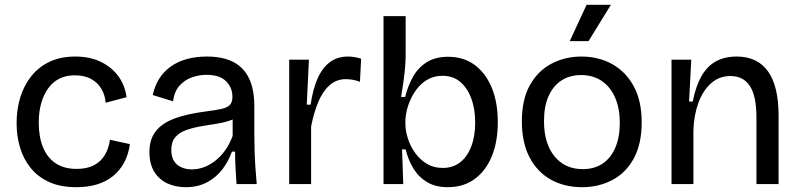

<svg xmlns="http://www.w3.org/2000/svg" viewBox="-20 -765 3323 798"><path d="M298 13Q231 13 184 -8.5Q137 -30 107 -67.5Q77 -105 63 -152.5Q49 -200 49 -253Q49 -311 64.5 -361Q80 -411 110.5 -449Q141 -487 186.5 -508.5Q232 -530 293 -530Q353 -530 398 -508.5Q443 -487 471 -449.5Q499 -412 506 -361L419 -338Q417 -368 402.5 -394Q388 -420 360 -436Q332 -452 291 -452Q254 -452 226.5 -438Q199 -424 180 -397.5Q161 -371 151 -335Q141 -299 141 -255Q141 -197 158.5 -153.5Q176 -110 211 -86.5Q246 -63 299 -63Q341 -63 370 -78Q399 -93 415.5 -120.5Q432 -148 437 -184L520 -166Q514 -123 496 -89.5Q478 -56 449.5 -33Q421 -10 383 1.5Q345 13 298 13Z M752 13Q709 13 675 -3Q641 -19 621 -51.5Q601 -84 601 -134Q601 -172 615 -200Q629 -228 657.5 -248Q686 -268 731 -281Q776 -294 837 -302Q877 -307 901 -312.5Q925 -318 935.5 -329Q946 -340 946 -363Q946 -401 919.5 -427.5Q893 -454 838 -454Q809 -454 779 -444Q749 -434 727 -410Q705 -386 699 -344L615 -370Q623 -408 641.5 -437.5Q660 -467 689 -488Q718 -509 756.5 -519.5Q795 -530 840 -530Q905 -530 948.5 -508Q992 -486 1014.5 -440.5Q1037 -395 1037 -324V-212Q1037 -179 1038 -142.5Q1039 -106 1041.5 -69.5Q1044 -33 1047 0H963Q961 -34 959 -67Q957 -100 957 -135H944Q930 -95 904.5 -61.5Q879 -28 841 -7.5Q803 13 752 13ZM778 -61Q801 -61 824.5 -69Q848 -77 871 -94Q894 -111 913.5 -137Q933 -163 947 -200V-290L974 -287Q958 -271 931.5 -262.5Q905 -254 873.5 -249.5Q842 -245 809.5 -239Q777 -233 750.5 -223Q724 -213 708 -194Q692 -175 692 -141Q692 -102 715.5 -81.5Q739 -61 778 -61Z M1182 0V-276V-517H1264L1255 -330H1271Q1280 -392 1299 -436.5Q1318 -481 1349.5 -505.5Q1381 -530 1427 -530Q1438 -530 1451.5 -528Q1465 -526 1481 -521L1476 -425Q1461 -431 1446 -433.5Q1431 -436 1417 -436Q1378 -436 1349.5 -410.5Q1321 -385 1302.5 -340.5Q1284 -296 1273 -239V0Z M1841 13Q1791 13 1756 -7.5Q1721 -28 1699 -63.5Q1677 -99 1666 -144H1651L1656 0H1574V-252V-698H1666V-539Q1666 -513 1663.5 -483.5Q1661 -454 1656.5 -423Q1652 -392 1647 -362H1664Q1675 -407 1696 -445Q1717 -483 1753 -506Q1789 -529 1842 -529Q1907 -529 1953 -495Q1999 -461 2024 -400Q2049 -339 2049 -258Q2049 -177 2024.5 -116.5Q2000 -56 1953.5 -21.5Q1907 13 1841 13ZM1820 -67Q1862 -67 1892 -90Q1922 -113 1938.5 -156Q1955 -199 1955 -256Q1955 -312 1939 -355.5Q1923 -399 1893 -424.5Q1863 -450 1819 -450Q1787 -450 1762 -437Q1737 -424 1719 -403Q1701 -382 1689 -357Q1677 -332 1671 -307Q1665 -282 1665 -262V-250Q1665 -221 1675.5 -188.5Q1686 -156 1706 -128.5Q1726 -101 1754.5 -84Q1783 -67 1820 -67Z M2399 13Q2325 13 2268.5 -19Q2212 -51 2180.5 -112Q2149 -173 2149 -261Q2149 -351 2182 -410.5Q2215 -470 2271.5 -500Q2328 -530 2397 -530Q2468 -530 2524.5 -498.5Q2581 -467 2614 -406.5Q2647 -346 2647 -257Q2647 -167 2614.5 -107Q2582 -47 2525.5 -17Q2469 13 2399 13ZM2402 -62Q2450 -62 2484.5 -85Q2519 -108 2537.5 -151.5Q2556 -195 2556 -254Q2556 -315 2536.5 -359.5Q2517 -404 2481 -428.5Q2445 -453 2395 -453Q2348 -453 2313.5 -430.5Q2279 -408 2260 -365.5Q2241 -323 2241 -262Q2241 -169 2284.5 -115.5Q2328 -62 2402 -62ZM2426 -594H2348L2418 -745H2519Z M2771 0V-312V-517H2853L2844 -343H2859Q2872 -407 2895.5 -448.5Q2919 -490 2955.5 -510Q2992 -530 3042 -530Q3128 -530 3172 -468.5Q3216 -407 3216 -284V0H3124V-277Q3124 -365 3097 -407Q3070 -449 3016 -449Q2969 -449 2935 -418.5Q2901 -388 2882.5 -337Q2864 -286 2862 -223V0Z"/></svg>

Font: Bricolage Grotesque 24pt
Style: Regular
Weight: 400
Designer: Mathieu Triay
Foundry: Atelier Triay
Version: Version 1.001;gftools[0.9.33.dev8+g029e19f]